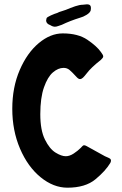

<svg xmlns="http://www.w3.org/2000/svg" viewBox="-20 -859 568 891"><path d="M352 -777Q304 -762 267 -744Q263 -743 252.5 -739Q242 -735 235 -735Q225 -735 214 -742Q194 -749 194 -764Q194 -766 196 -774Q197 -779 216 -787.5Q235 -796 246 -799Q252 -803 268 -807.5Q284 -812 307 -822L329 -830Q350 -837 364 -837L384 -839Q402 -839 402 -822Q402 -815 401 -811Q398 -800 381.5 -790Q365 -780 352 -777ZM167 -329Q167 -255 188.5 -211.5Q210 -168 237.5 -151Q265 -134 285 -134Q303 -134 322 -146.5Q341 -159 355 -173Q357 -175 361.5 -180Q366 -185 370 -185Q375 -185 382 -181L467 -134Q471 -132 479.5 -128.5Q488 -125 491.5 -122Q495 -119 495 -114Q495 -109 492 -103Q470 -66 423 -27Q376 12 293 12Q228 12 168.5 -36.5Q109 -85 73 -169Q37 -253 37 -354Q37 -454 71.5 -534Q106 -614 160 -659Q214 -704 271 -704Q342 -704 385.5 -674.5Q429 -645 448 -618Q452 -612 455.5 -607Q459 -602 459 -597Q459 -591 448 -581Q402 -545 382 -518Q372 -505 365 -498.5Q358 -492 351 -492Q344 -492 335 -502Q314 -525 302.5 -534.5Q291 -544 275 -544Q250 -544 225.5 -523Q201 -502 184 -453.5Q167 -405 167 -329Z"/></svg>

Font: Barrio
Style: Regular
Weight: 400
Designer: Pablo Cosgaya & Sergio Jimenez
Foundry: Pablo Cosgaya & Sergio Jimenez
Version: Version 1.005